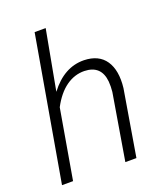

<svg xmlns="http://www.w3.org/2000/svg" viewBox="-138 -845 812 940"><g transform="rotate(-20 268.5 -375.0)"><path d="M152.8 -439Q229 -540 332.5 -538.1Q408.7 -536.1 443.4 -484.9Q478 -433.6 467.8 -343.8L410.2 0H352.5L410.2 -344.7Q413.1 -372.6 411.1 -398.4Q402.8 -485.4 316.4 -487.8Q265.1 -488.8 220.7 -457.3Q176.3 -425.8 142.6 -362.3L80.1 0H22.5L152.8 -750H210.4Z"/></g></svg>

Font: Roboto Light
Style: Italic
Weight: 300
Italic angle: -12°
Designer: Google
Version: Version 2.134; 2016; ttfautohint (v1.6)